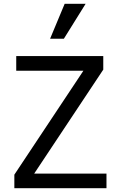

<svg xmlns="http://www.w3.org/2000/svg" viewBox="-20 -997 640 1017"><path d="M56 0H544V-77.6H161.2L527 -628.2V-700H66V-622.4H421.8L56 -71.8ZM433.6 -977H322.6L245.4 -792H318.4Z"/></svg>

Font: CommitMonoV142 ExtLt
Style: Regular
Weight: 200
Monospace: yes
Designer: Eigil Nikolajsen
Foundry: Eigil Nikolajsen
Version: Version 1.142